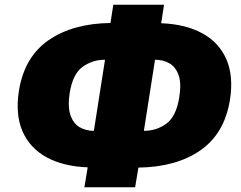

<svg xmlns="http://www.w3.org/2000/svg" viewBox="-20 -760 1018 810"><path d="M336 30 350 -54Q247 -58 176.5 -96.5Q106 -135 75 -206Q44 -277 60 -378Q83 -520 185 -590.5Q287 -661 446 -663L458 -740H672L660 -662Q763 -658 833.5 -619.5Q904 -581 935 -510Q966 -439 950 -338Q927 -196 825 -125.5Q723 -55 564 -53L550 30ZM274 -368Q265 -309 277.5 -273.5Q290 -238 316.5 -223Q343 -208 376 -208L423 -508Q370 -508 328.5 -478Q287 -448 274 -368ZM736 -348Q746 -408 733.5 -443Q721 -478 694.5 -493Q668 -508 634 -508L587 -208Q640 -208 681.5 -238Q723 -268 736 -348Z"/></svg>

Font: Winston Black
Style: Italic
Weight: 900
Italic angle: -9°
Designer: Original fonts by Vernon Adams / Changes by Cristiano Sobral
Foundry: VOriginal fonts by Vernon Adams / Changes by Cristiano Sobral
Version: Version 2.503;July 17, 2020;FontCreator 13.0.0.2655 64-bit